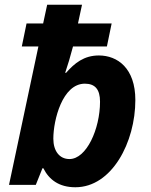

<svg xmlns="http://www.w3.org/2000/svg" viewBox="-20 -780 635 810"><path d="M298 10C452 10 551 -180 551 -358C551 -492 476 -546 397 -546C334 -546 294 -513 259 -473H255C265 -502 278 -545 288 -584H431L451 -681H309L326 -760H179L162 -681H92L72 -584H142L18 0H131L159 -70H163C187 -22 229 10 298 10ZM273 -109C231 -109 205 -143 205 -195C205 -273 243 -427 338 -427C381 -427 402 -403 402 -351C402 -236 345 -109 273 -109Z"/></svg>

Font: Noto Sans
Style: Bold Italic
Weight: 700
Italic angle: -12°
Designer: Monotype Design Team
Foundry: Monotype Imaging Inc.
Version: Version 2.013